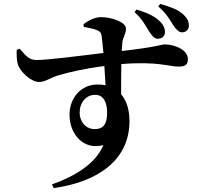

<svg xmlns="http://www.w3.org/2000/svg" viewBox="-20 -877 1040 986"><path d="M790 -678C812 -678 827 -691 827 -712C827 -731 820 -750 798 -770C769 -798 729 -813 681 -828L671 -815C715 -774 728 -743 746 -715C761 -692 774 -678 790 -678ZM466 -214C420 -214 389 -253 389 -298C389 -351 422 -390 469 -390C512 -390 530 -350 530 -300C530 -243 514 -214 466 -214ZM915 -711C935 -711 950 -725 950 -745C950 -765 944 -781 922 -802C892 -830 855 -841 803 -857L793 -844C838 -804 854 -772 870 -747C886 -724 899 -711 915 -711ZM180 -456C214 -456 235 -477 283 -491C330 -505 414 -525 516 -538L522 -439C509 -442 495 -443 480 -443C398 -443 337 -376 337 -288C337 -187 410 -104 511 -132C472 -38 370 26 247 70L256 89C475 58 645 -49 645 -256C645 -308 632 -358 602 -393C602 -443 602 -499 603 -548C787 -563 851 -535 895 -535C926 -535 945 -540 945 -574C945 -620 879 -649 825 -649C810 -649 789 -636 605 -615L608 -657C610 -682 627 -703 627 -730C627 -763 555 -789 499 -789C465 -789 432 -770 409 -753L410 -739C438 -734 462 -729 479 -722C495 -715 500 -708 502 -691C505 -670 508 -639 511 -605C398 -591 210 -567 166 -569C132 -569 116 -586 81 -627L66 -621C65 -599 65 -571 71 -549C82 -509 140 -456 180 -456Z"/></svg>

Font: Source Han Serif CN
Style: Bold
Weight: 700
Designer: Ryoko NISHIZUKA 西塚涼子 (kana & ideographs); Frank Grießhammer (Latin, Greek & Cyrillic); Wenlong ZHANG 张文龙 (bopomofo); San
Foundry: Adobe
Version: Version 2.003;hotconv 1.1.1;makeotfexe 2.6.0